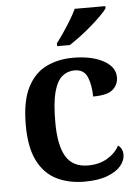

<svg xmlns="http://www.w3.org/2000/svg" viewBox="-55 -809 623 861"><g transform="rotate(-5 257.0 -378.0)"><path d="M291 10Q220 10 165.5 -17Q111 -44 80.5 -104.5Q50 -165 50 -266Q50 -373 81.5 -434.5Q113 -496 166.5 -522Q220 -548 287 -548Q370 -548 423 -519.5Q476 -491 476 -444Q476 -411 451.5 -389Q427 -367 362 -367Q362 -417 347 -454Q332 -491 289 -491Q257 -491 233 -471Q209 -451 196 -402.5Q183 -354 183 -267Q183 -163 213.5 -112Q244 -61 313 -61Q363 -61 400 -83Q437 -105 454 -138Q475 -124 475 -95Q475 -70 455.5 -46Q436 -22 395 -6Q354 10 291 10ZM221 -619Q236 -638 253.5 -664Q271 -690 287.5 -717Q304 -744 314 -766H452V-756Q443 -743 423 -723Q403 -703 377.5 -681Q352 -659 326 -639.5Q300 -620 278 -606H221Z"/></g></svg>

Font: Noto Serif Myanmar SemiBold
Style: Regular
Weight: 600
Designer: Ben Mitchell and the Monotype Design Team
Foundry: Monotype Imaging Inc.
Version: Version 2.106; ttfautohint (v1.8.4.7-5d5b)